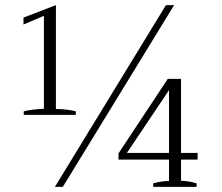

<svg xmlns="http://www.w3.org/2000/svg" viewBox="-20 -732 868 752"><path d="M73 -296Q105 -304 152 -306V-670L72 -636V-663L199 -712V-305Q241 -305 277 -296V-282H73ZM630 -712H662L226 0H195ZM580 -14Q612 -23 642 -23V-107H444V-131L637 -423H689V-133H754V-107H689V-24Q721 -23 750 -14V0H580ZM642 -133V-379L477 -133Z"/></svg>

Font: Trirong ExtraLight
Style: Regular
Weight: 275
Designer: Katatrad Team
Foundry: CadsonDemak
Version: Version 1.001